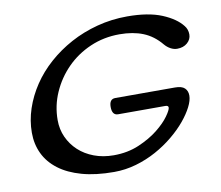

<svg xmlns="http://www.w3.org/2000/svg" viewBox="-73 -713 935 814"><g transform="rotate(-10 395.0 -306.0)"><path d="M40 -210Q40 -262 57 -313Q74 -364 105 -410.5Q136 -457 180 -496Q224 -535 277.5 -564Q331 -593 393.5 -609.5Q456 -626 523 -626Q614 -626 672 -602Q730 -578 757 -543Q770 -527 770 -505Q770 -484 753 -469Q736 -454 709 -454Q695 -454 681 -461.5Q667 -469 656 -482Q623 -522 579.5 -539.5Q536 -557 478 -557Q410 -557 351.5 -531.5Q293 -506 250 -462.5Q207 -419 182 -362.5Q157 -306 157 -244Q157 -204 172.5 -170Q188 -136 215.5 -110.5Q243 -85 281.5 -70.5Q320 -56 366 -56Q426 -56 475 -77Q524 -98 558.5 -125.5Q593 -153 611.5 -179Q630 -205 630 -215Q630 -224 617 -224H414Q388 -224 388 -260Q388 -294 414 -294H671Q700 -294 712.5 -282Q725 -270 725 -250Q725 -229 711 -201.5Q697 -174 672.5 -144.5Q648 -115 613.5 -86.5Q579 -58 538 -35.5Q497 -13 450.5 0.5Q404 14 355 14Q276 14 217 -2.5Q158 -19 118.5 -49Q79 -79 59.5 -120Q40 -161 40 -210Z"/></g></svg>

Font: Sofadi One
Style: Regular
Weight: 400
Designer: Botjo Nikoltchev
Foundry: Botjo Nikoltchev
Version: Version 1.002